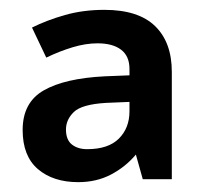

<svg xmlns="http://www.w3.org/2000/svg" viewBox="-20 -742 414 390"><path d="M192 -722Q261 -722 295 -689Q329 -656 329 -596V-378H270L256 -428Q235 -403 205.5 -387.5Q176 -372 139 -372Q88 -372 57 -398.5Q26 -425 26 -478Q26 -534 69 -558.5Q112 -583 193 -587L243 -589V-602Q243 -628 226 -641Q209 -654 178 -654Q154 -654 127.5 -646Q101 -638 74 -625L45 -686Q75 -701 112 -711.5Q149 -722 192 -722ZM195 -533Q146 -530 130 -514.5Q114 -499 114 -479Q114 -458 126 -448.5Q138 -439 157 -439Q200 -439 221.5 -460.5Q243 -482 243 -516V-535Z"/></svg>

Font: Noto Sans Nag Mundari SemiBold
Style: Regular
Weight: 600
Version: Version 1.000